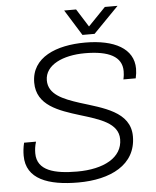

<svg xmlns="http://www.w3.org/2000/svg" viewBox="-59 -917 794 978"><g transform="rotate(-5 338.5 -428.5)"><path d="M579 -868H514L425 -776L367 -868H306L388 -736H450ZM302 11C466 11 599 -53 599 -199C599 -326 460 -356 343 -393C260 -420 187 -449 187 -521C187 -600 280 -642 392 -642C515 -642 581 -608 581 -534C581 -523 580 -509 576 -492H639C643 -510 645 -526 645 -541C645 -644 547 -696 398 -696C251 -696 122 -645 122 -515C122 -399 233 -363 340 -330C438 -300 533 -273 533 -190C533 -96 437 -45 301 -45C186 -45 96 -67 96 -156C96 -174 98 -193 105 -215H44C38 -191 36 -169 36 -149C36 -29 149 11 302 11Z"/></g></svg>

Font: Archivo ExtraLight
Style: Italic
Weight: 200
Italic angle: -10°
Designer: Hector Gatti
Foundry: Omnibus-Type
Version: Version 2.001